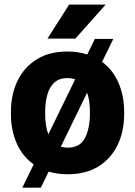

<svg xmlns="http://www.w3.org/2000/svg" viewBox="-20 -768 603 857"><path d="M28.8 -258.8V-269Q28.8 -346.2 58.1 -407Q87.4 -467.8 143.6 -502.9Q199.7 -538.1 280.8 -538.1Q328.6 -538.1 369.6 -524.9L403.3 -594.2H485.8L435.5 -491.7Q483.9 -456.1 509 -398.2Q534.2 -340.3 534.2 -269V-258.8Q534.2 -181.6 504.9 -120.8Q475.6 -60.1 419.4 -25.1Q363.3 9.8 281.7 9.8Q236.3 9.8 197.3 -2L162.1 69.8H79.6L130.4 -34.2Q80.6 -69.3 54.7 -127.9Q28.8 -186.5 28.8 -258.8ZM181.6 -269V-258.8Q181.6 -232.9 185.1 -210Q188.5 -187 195.8 -168.5L315.4 -413.6Q299.8 -419.4 280.8 -419.4Q243.7 -419.4 221.9 -398.9Q200.2 -378.4 190.9 -344.2Q181.6 -310.1 181.6 -269ZM381.3 -269Q381.3 -292.5 378.4 -314.2Q375.5 -335.9 368.7 -354L251.5 -113.3Q265.1 -108.9 281.7 -108.9Q337.4 -108.9 359.4 -152.3Q381.3 -195.8 381.3 -258.8ZM191.9 -595.7 288.6 -747.6H451.7L316.4 -595.7Z"/></svg>

Font: Vazirmatn UI FD ExtraBold
Style: Regular
Weight: 800
Designer: Saber Rastikerdar
Foundry: Saber Rastikerdar
Version: Version 33.003